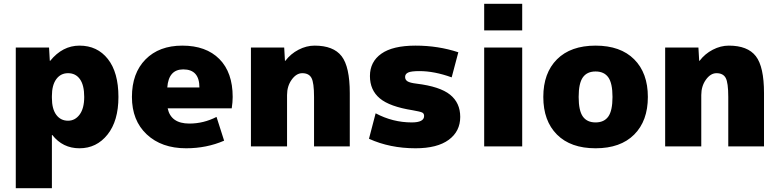

<svg xmlns="http://www.w3.org/2000/svg" viewBox="-20 -770 4097 1010"><path d="M238 -520 242 -450H244Q309 -530 398 -530Q492 -530 547.5 -459.5Q603 -389 603 -260Q603 -134 545.5 -62Q488 10 398 10Q310 10 255 -60H253V220H63V-520ZM423 -260Q423 -322 400.5 -353.5Q378 -385 338 -385Q299 -385 276 -353.5Q253 -322 253 -265V-255Q253 -197 276 -166Q299 -135 338 -135Q375 -135 399 -167.5Q423 -200 423 -260Z M860 -310H1029Q1029 -405 944 -405Q867 -405 860 -310ZM862 -200Q879 -120 976 -120Q1051 -120 1119 -155L1159 -30Q1067 10 959 10Q830 10 752 -63Q674 -136 674 -260Q674 -385 745.5 -457.5Q817 -530 939 -530Q1064 -530 1134 -459.5Q1204 -389 1204 -260Q1204 -233 1199 -200Z M1481 -450Q1509 -487 1550.5 -508.5Q1592 -530 1635 -530Q1734 -530 1777 -474.5Q1820 -419 1820 -280V0H1632V-260Q1632 -335 1618.5 -360Q1605 -385 1570 -385Q1539 -385 1514.5 -351Q1490 -317 1490 -270V0H1300V-520H1475L1479 -450Z M2356 -363Q2265 -396 2186 -396Q2143 -396 2127 -388.5Q2111 -381 2111 -365Q2111 -350 2124 -342Q2137 -334 2171 -330Q2294 -315 2347.5 -272Q2401 -229 2401 -155Q2401 -79 2340.5 -34.5Q2280 10 2166 10Q2031 10 1921 -40L1956 -174Q2046 -126 2146 -126Q2211 -126 2211 -160Q2211 -173 2201 -178Q2191 -183 2151 -190Q2030 -209 1978 -252.5Q1926 -296 1926 -370Q1926 -445 1986 -487.5Q2046 -530 2166 -530Q2285 -530 2391 -495Z M2527 -610V-750H2727V-610ZM2527 0V-520H2727V0Z M2910 -458Q2982 -530 3113 -530Q3244 -530 3316 -458Q3388 -386 3388 -260Q3388 -134 3316 -62Q3244 10 3113 10Q2982 10 2910 -62Q2838 -134 2838 -260Q2838 -386 2910 -458ZM3046 -157Q3068 -126 3113 -126Q3158 -126 3180 -157Q3202 -188 3202 -260Q3202 -332 3180 -363Q3158 -394 3113 -394Q3068 -394 3046 -363Q3024 -332 3024 -260Q3024 -188 3046 -157Z M3660 -450Q3688 -487 3729.5 -508.5Q3771 -530 3814 -530Q3913 -530 3956 -474.5Q3999 -419 3999 -280V0H3811V-260Q3811 -335 3797.5 -360Q3784 -385 3749 -385Q3718 -385 3693.5 -351Q3669 -317 3669 -270V0H3479V-520H3654L3658 -450Z"/></svg>

Font: Mplus 1p Black
Style: Regular
Weight: 900
Version: Version 1.061